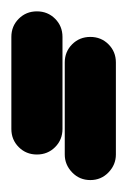

<svg xmlns="http://www.w3.org/2000/svg" viewBox="37 -293 224 338"><g transform="rotate(-90 149.0 -124.0)"><path d="M46 -32Q28 -32 14.5 -45Q1 -58 1 -77Q1 -96 14.5 -109Q28 -122 46 -122Q87 -122 127.5 -122Q168 -122 208 -122Q208 -122 208 -122Q208 -122 208 -122Q227 -122 240 -109Q253 -96 253 -77Q253 -58 240 -45Q227 -32 208 -32Q168 -32 127.5 -32Q87 -32 46 -32Q46 -32 46 -32Q46 -32 46 -32ZM91 -126Q72 -126 59 -139Q46 -152 46 -171Q46 -190 59 -203Q72 -216 91 -216Q132 -216 172.5 -216Q213 -216 253 -216Q253 -216 253 -216Q253 -216 253 -216Q272 -216 285 -203Q298 -190 298 -171Q298 -152 285 -139Q272 -126 253 -126Q213 -126 172.5 -126Q132 -126 91 -126Q91 -126 91 -126Q91 -126 91 -126Z"/></g></svg>

Font: FRB American Cursive Black
Style: Bold Italic
Weight: 900
Italic angle: -25°
Version: Version 2.0;Modular Font Editor K font №1